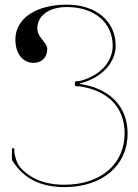

<svg xmlns="http://www.w3.org/2000/svg" viewBox="-20 -782 580 805"><path d="M260 -762.5C130.5 -762.5 44.5 -704 44.5 -616.5C44.5 -557.5 75 -518.5 121 -518.5C155 -518.5 178 -541.5 178 -575.5C178 -606.5 136.5 -622.5 136.5 -663C136.5 -716.5 186 -752.5 260 -752.5C375.5 -752.5 452.5 -687.5 452.5 -590C452.5 -531.5 410 -467 313.5 -442H305C297.5 -442 294 -439.5 294 -437V-425C294 -422.5 297.5 -420 305 -420H313.5C430.5 -403 502.5 -334 502.5 -222.5C502.5 -93.5 401.5 -7.5 250 -7.5C148.5 -7.5 94 -46.5 63.5 -81.5C50 -97 40 -134 40 -149V-160H30V-112.5C30 -112 30.5 -111 31 -110C55 -71.5 109 2.5 250 2.5C409 2.5 515 -87.5 515 -222.5C515 -340 435 -412.5 315 -430V-432C414 -457.5 465 -525 465 -590C465 -693.5 383 -762.5 260 -762.5Z"/></svg>

Font: ZnikomitNo24
Style: Regular
Weight: 500
Designer: gluk
Foundry: gluk
Version: Version 0.55